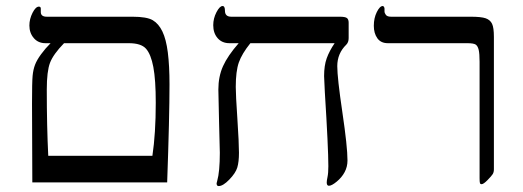

<svg xmlns="http://www.w3.org/2000/svg" viewBox="-20 -609 1747 641"><path d="M545.9 -327.1Q545.9 -218.8 538.1 0H87.9L86.9 -264.2Q86.9 -335.4 88.9 -356Q90.8 -376.5 96.9 -392.6Q103 -408.7 117.2 -428Q131.3 -447.3 148.9 -464.8H131.8Q107.4 -464.8 92.8 -481.9Q78.1 -499 78.1 -523.9Q78.1 -545.4 88.6 -566.2Q99.1 -586.9 109.9 -586.9Q116.2 -586.9 116.2 -580.1V-568.8Q116.2 -553.2 136.2 -553.2H421.9Q470.2 -553.2 490 -541.5Q509.8 -529.8 522.2 -503.9Q534.7 -478 540.3 -433.8Q545.9 -389.6 545.9 -327.1ZM500 -266.1Q500 -342.8 491.9 -385.3Q483.9 -427.7 467.5 -446.3Q451.2 -464.8 410.2 -464.8H193.8Q157.7 -427.7 147 -399.4Q136.2 -371.1 136.2 -310.1Q136.2 -186.5 141.1 -88.9H488.8Q500 -163.6 500 -266.1Z M1144 -481.9Q1144 -467.8 1136.2 -460Q1106 -430.7 1106 -388.2Q1106 -349.1 1123 -234.4Q1140.1 -119.1 1140.1 -73.2Q1140.1 -52.2 1130.6 -34.4Q1121.1 -16.6 1104.2 -2.7Q1087.4 11.2 1078.1 11.2Q1070.8 11.2 1070.8 0Q1070.8 -5.9 1073.5 -18.6Q1076.2 -31.2 1076.2 -54.2Q1076.2 -114.7 1064.5 -300.8L1062 -355Q1062 -390.1 1070.8 -414.6Q1079.6 -439 1097.2 -464.8H815.9Q787.6 -429.7 777.3 -400.4Q767.1 -371.1 767.1 -318.8Q767.1 -292 772.5 -212.4Q777.8 -132.3 777.8 -99.1Q777.8 -68.4 772.2 -49.8Q766.6 -31.2 745.6 -9.5Q724.6 12.2 710 12.2Q703.1 12.2 703.1 2.9L705.1 -4.9Q713.9 -35.6 713.9 -99.1L711.4 -199.2L709 -310.1Q709 -353.5 724.6 -388.2Q740.2 -422.9 776.9 -464.8H746.1Q721.2 -464.8 706.5 -481.7Q691.9 -498.5 691.9 -524.9Q691.9 -547.4 702.6 -568.1Q713.4 -588.9 723.1 -588.9Q731 -588.9 731 -573.2Q731 -553.2 752 -553.2H1114.3Q1132.3 -553.2 1138.2 -548.8Q1144 -544.4 1144 -533.2Z M1628.9 -43.9Q1628.9 -34.2 1625 -27.8Q1621.1 -21.5 1607.7 -7.8Q1594.2 5.9 1587.9 5.9Q1583.5 5.9 1582.3 2.2Q1581.1 -1.5 1581.1 -14.2V-402.8Q1581.1 -430.2 1578.1 -442.6Q1575.2 -455.1 1568.4 -460Q1561.5 -464.8 1540 -464.8H1274.9Q1251.5 -464.8 1239.7 -481.4Q1228 -498 1228 -522.9Q1228 -548.8 1238 -568.8Q1248 -588.9 1257.8 -588.9Q1260.3 -588.9 1262 -585.9Q1263.7 -583 1263.7 -580.1V-570.8Q1263.7 -565.4 1268.3 -559.3Q1272.9 -553.2 1285.6 -553.2H1550.8Q1586.4 -553.2 1601.6 -547.9Q1616.7 -542.5 1622.8 -529.5Q1628.9 -516.6 1628.9 -485.8Z"/></svg>

Font: Liberation Serif
Style: Regular
Weight: 400
Designer: Steve Matteson
Foundry: Ascender Corporation
Version: Version 2.1.5